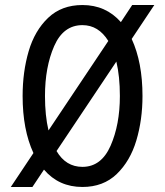

<svg xmlns="http://www.w3.org/2000/svg" viewBox="-20 -732 656 764"><path d="M504 -577Q547 -484 547 -350Q547 -255 522.5 -173Q498 -91 444.5 -39.5Q391 12 308 12Q214 12 155 -57L109 12H23L113 -123Q70 -216 70 -350Q70 -446 94 -528Q118 -610 171.5 -661Q225 -712 308 -712Q401 -712 461 -644L506 -712H594ZM173 -213 411 -569Q372 -632 308 -632Q232 -632 195.5 -548.5Q159 -465 159 -350Q159 -272 173 -213ZM443 -487 205 -131Q242 -68 308 -68Q383 -68 420 -152Q457 -236 457 -350Q457 -428 443 -487Z"/></svg>

Font: Overpass Mono
Style: Regular
Weight: 400
Monospace: yes
Designer: Delve Withrington, Dave Bailey
Foundry: Delve Fonts
Version: Version 1.000;DELV;Overpass